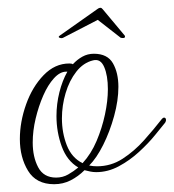

<svg xmlns="http://www.w3.org/2000/svg" viewBox="-20 -460 446 493"><path d="M119 13Q73 13 52 -21.5Q31 -56 31 -103Q31 -147 47 -192Q63 -237 92 -267Q121 -297 158 -297Q165 -297 167 -295Q178 -307 191.5 -314.5Q205 -322 221 -322Q256 -322 270 -297.5Q284 -273 284 -237Q284 -202 273 -162Q262 -122 245 -88Q228 -54 209 -35Q214 -34 219 -33.5Q224 -33 229 -33Q265 -33 295 -52.5Q325 -72 350 -100Q375 -128 396 -155Q399 -158 401 -158Q405 -158 406 -154Q407 -150 404 -145Q395 -134 378 -113Q361 -92 337 -70Q313 -48 285 -33Q257 -18 227 -18Q219 -18 212 -19.5Q205 -21 197 -23Q181 -7 161.5 3Q142 13 119 13ZM192 -41Q214 -65 228 -98Q242 -131 249.5 -166Q257 -201 257 -231Q257 -266 247.5 -288Q238 -310 219 -305Q194 -299 176 -276Q158 -253 148.5 -221Q139 -189 139 -156Q139 -119 151.5 -87Q164 -55 192 -41ZM124 -4Q141 -4 155 -12Q169 -20 181 -30Q152 -47 138.5 -84Q125 -121 125 -162Q125 -193 132.5 -223Q140 -253 153 -276H150Q134 -276 118.5 -259Q103 -242 91 -214.5Q79 -187 71.5 -155.5Q64 -124 64 -94Q64 -57 78 -30.5Q92 -4 124 -4ZM142 -363Q138 -361 133 -363Q128 -365 134 -369L229 -436Q233 -439 235 -439.5Q237 -440 238 -440Q241 -440 244 -436L300 -369Q301 -368 301 -366Q301 -363 297.5 -362.5Q294 -362 290 -363L231 -409Z"/></svg>

Font: Gwendolyn
Style: Regular
Weight: 400
Designer: Robert E. Leuschke
Foundry: Robert E. Leuschke
Version: Version 1.010; ttfautohint (v1.8.3)